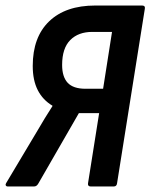

<svg xmlns="http://www.w3.org/2000/svg" viewBox="-33 -675 544 695"><path d="M-4.5 0Q-10.3 0 -12 -3.8Q-13.7 -7.6 -10.9 -12L102.7 -202.3Q116.1 -225.7 129.8 -247.9Q143.5 -270.1 156.9 -290.9V-292.3Q121.9 -313.1 103.7 -348.7Q85.5 -384.3 85.5 -436.3Q85.5 -540.8 145 -597.9Q204.6 -655 311.7 -655H481.3Q493.3 -655 491.3 -643.6L390.7 -11.4Q389.3 0 378.7 0H295.6Q284 0 285.6 -11.4L325.9 -265.6H252.6L105.6 -10.4Q99.8 0 90.1 0ZM276.5 -353.7H340.2L372.5 -559.5H300.9Q250.6 -559.5 221.3 -530Q191.9 -500.4 191.9 -439.9Q191.9 -396.8 212.1 -375.2Q232.4 -353.7 276.5 -353.7Z"/></svg>

Font: Sofia Sans Condensed
Style: Italic
Weight: 400
Italic angle: -9°
Designer: Botio Nikoltchev, Ani Petrova
Foundry: lettersoup
Version: Version 4.101